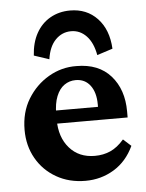

<svg xmlns="http://www.w3.org/2000/svg" viewBox="-50 -693 564 741"><g transform="rotate(-5 232.5 -322.0)"><path d="M252 7.8Q188.5 7.8 139.2 -20.5Q89.8 -48.8 62 -97.7Q34.2 -146.5 34.2 -208Q34.2 -276.4 65.4 -327.6Q96.7 -378.9 147 -408.2Q197.3 -437.5 254.9 -436.5Q340.8 -436.5 387.7 -383.3Q434.6 -330.1 434.6 -245.1V-221.7H147.5V-272.5H338.9L324.2 -249V-282.2Q324.2 -328.1 303.7 -355.5Q283.2 -382.8 247.1 -382.8Q222.7 -382.8 203.1 -369.1Q183.6 -355.5 172.4 -327.6Q161.1 -299.8 161.1 -257.8V-237.3Q161.1 -168.9 197.8 -127Q234.4 -85 295.9 -85Q329.1 -85 356.4 -97.2Q383.8 -109.4 409.2 -138.7L439.5 -111.3Q412.1 -52.7 362.3 -22.5Q312.5 7.8 252 7.8ZM153.3 -471.7 94.7 -491.2Q97.7 -541 117.7 -577.1Q137.7 -613.3 171.9 -632.8Q206.1 -652.3 249 -652.3Q313.5 -652.3 354.5 -608.9Q395.5 -565.4 399.4 -491.2L338.9 -471.7Q330.1 -520.5 305.2 -546.4Q280.3 -572.3 246.1 -572.3Q210.9 -572.3 185.5 -546.4Q160.2 -520.5 153.3 -471.7Z"/></g></svg>

Font: Crimson Pro
Style: Bold
Weight: 700
Designer: Jacques Le Bailly
Foundry: Baron von Fonthausen
Version: Version 1.003